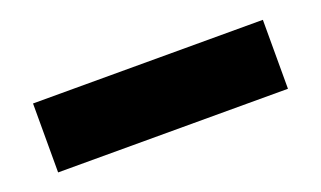

<svg xmlns="http://www.w3.org/2000/svg" viewBox="-34 -128 693 414"><g transform="rotate(-20 312.5 79.0)"><path d="M575.7 0V158.2H48.3V0Z"/></g></svg>

Font: Estedad-FD Black
Style: Regular
Weight: 900
Designer: Amin Abedi
Version: Version 7.3